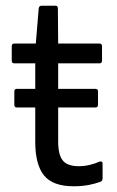

<svg xmlns="http://www.w3.org/2000/svg" viewBox="-20 -639 410 670"><path d="M237 11Q164 11 133.5 -27Q103 -65 103 -144V-264H39Q30 -264 30 -273V-320Q30 -329 39 -329H103V-418H30Q21 -418 21 -427V-478Q21 -487 30 -487H105L115 -609Q116 -619 125 -619H174Q182 -619 182 -609L183 -487H327Q336 -487 336 -478V-427Q336 -418 327 -418H183V-329H313Q322 -329 322 -320V-273Q322 -264 313 -264H183V-146Q183 -98 199.5 -78.5Q216 -59 255 -59Q274 -59 293 -63.5Q312 -68 327 -75Q338 -78 338 -68V-16Q338 -8 331 -5Q313 2 289.5 6.5Q266 11 237 11Z"/></svg>

Font: Sofia Sans Semi Condensed
Style: Regular
Weight: 400
Designer: Botio Nikoltchev, Ani Petrova
Foundry: lettersoup
Version: Version 4.100; ttfautohint (v1.8.4.7-5d5b)